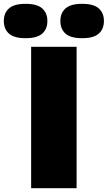

<svg xmlns="http://www.w3.org/2000/svg" viewBox="-98 -985 564 1005"><path d="M65 0V-740H303V0ZM332 -785Q272 -785 245 -809Q218 -833 218 -875Q218 -917 245 -941Q272 -965 332 -965Q392 -965 419 -941Q446 -917 446 -875Q446 -833 419 -809Q392 -785 332 -785ZM36 -785Q-24 -785 -51 -809Q-78 -833 -78 -875Q-78 -917 -51 -941Q-24 -965 36 -965Q96 -965 123 -941Q150 -917 150 -875Q150 -833 123 -809Q96 -785 36 -785Z"/></svg>

Font: Encode Sans SC Expanded Black
Style: Regular
Weight: 900
Width: 7
Designer: Multiple Designers
Foundry: Impallari Type
Version: Version 3.002